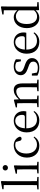

<svg xmlns="http://www.w3.org/2000/svg" viewBox="1600 -2444 860 4099"><g transform="rotate(-90 2029.5 -395.0)"><path d="M125 0H301V-28L212 -36L210 -229V-641L213 -796L198 -805L40 -775V-748L128 -744V-229L126 -37L35 -28V0Z M497 -655C528 -655 555 -678 555 -711C555 -744 528 -768 497 -768C465 -768 439 -744 439 -711C439 -678 465 -655 497 -655ZM460 0H624V-28L547 -36C546 -92 545 -175 545 -229V-380L548 -520L536 -528L371 -489V-463L460 -459C462 -409 464 -356 464 -289V-229C464 -175 463 -92 461 -36L377 -28V0Z M963 15C1058 15 1118 -25 1163 -94L1147 -107C1102 -58 1051 -35 991 -35C879 -35 801 -118 801 -262C801 -408 879 -499 981 -499C1004 -499 1026 -495 1048 -486L1069 -413C1075 -378 1091 -364 1119 -364C1141 -364 1155 -375 1161 -399C1139 -479 1065 -531 976 -531C838 -531 714 -430 714 -251C714 -84 816 15 963 15Z M1507 15C1597 15 1664 -26 1708 -94L1692 -108C1651 -60 1600 -35 1529 -35C1419 -35 1341 -104 1339 -263H1699C1704 -279 1706 -299 1706 -323C1706 -441 1629 -531 1499 -531C1366 -531 1252 -425 1252 -257C1252 -76 1359 15 1507 15ZM1340 -294C1347 -424 1414 -499 1497 -499C1578 -499 1626 -437 1626 -352C1626 -312 1616 -294 1581 -294Z M2214 0H2377V-28L2300 -36L2298 -229V-342C2298 -477 2246 -531 2158 -531C2092 -531 2026 -499 1958 -422L1953 -520L1940 -528L1786 -488V-462L1874 -458C1876 -408 1877 -358 1877 -289V-229L1875 -36L1792 -28V0H2037V-28L1961 -36L1959 -229V-390C2025 -457 2083 -477 2125 -477C2183 -477 2217 -443 2217 -344V-229L2215 -37L2132 -28V0Z M2632 15C2768 15 2838 -53 2838 -140C2838 -210 2799 -255 2698 -290L2647 -308C2574 -333 2545 -360 2545 -408C2545 -461 2584 -498 2660 -498C2692 -498 2720 -491 2750 -474L2770 -379H2810L2813 -486C2763 -516 2720 -531 2660 -531C2540 -531 2473 -466 2473 -382C2473 -307 2524 -264 2605 -235L2657 -216C2738 -190 2763 -162 2763 -113C2763 -56 2718 -17 2630 -17C2588 -17 2557 -24 2529 -37L2509 -144H2465V-25C2519 1 2568 15 2632 15Z M3187 15C3277 15 3344 -26 3388 -94L3372 -108C3331 -60 3280 -35 3209 -35C3099 -35 3021 -104 3019 -263H3379C3384 -279 3386 -299 3386 -323C3386 -441 3309 -531 3179 -531C3046 -531 2932 -425 2932 -257C2932 -76 3039 15 3187 15ZM3020 -294C3027 -424 3094 -499 3177 -499C3258 -499 3306 -437 3306 -352C3306 -312 3296 -294 3261 -294Z M3862 10 4033 0V-28L3939 -34V-644L3942 -796L3928 -805L3769 -775V-748L3860 -743V-455C3814 -509 3764 -531 3711 -531C3581 -531 3478 -424 3478 -252C3478 -93 3570 15 3697 15C3760 15 3816 -11 3859 -65ZM3858 -97C3816 -51 3777 -33 3726 -33C3635 -33 3566 -102 3566 -254C3566 -418 3642 -485 3733 -485C3778 -485 3815 -467 3858 -424Z"/></g></svg>

Font: Harano Aji Mincho CN
Style: Regular
Weight: 400
Foundry: Masamichi Hosoda
Version: HaranoAjiMinchoCN-Regular version 20230610;ttx 4.39.4